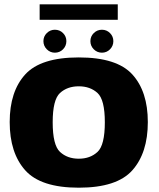

<svg xmlns="http://www.w3.org/2000/svg" viewBox="-20 -866 740 891"><path d="M345.5 5Q522.5 5 594.2 -75.8Q666 -156.5 666 -299.5Q666 -441.5 594.2 -520.5Q522.5 -599.5 345.5 -599.5Q169 -599.5 97 -520.5Q25 -441.5 25 -299.5Q25 -156.5 97 -75.8Q169 5 345.5 5ZM345.5 -129.5Q292.5 -129.5 258.5 -161Q224.5 -192.5 224.5 -298.5Q224.5 -403.5 258.5 -434.5Q292.5 -465.5 345.5 -465.5Q398.5 -465.5 432.5 -434.5Q466.5 -403.5 466.5 -298.5Q466.5 -192.5 432.5 -161Q398.5 -129.5 345.5 -129.5ZM234.5 -621.5Q257 -621.5 272.5 -637.2Q288 -653 288 -675Q288 -697 272.5 -712.5Q257 -728 234.5 -728Q213 -728 197.2 -712.5Q181.5 -697 181.5 -675Q181.5 -653 197.2 -637.2Q213 -621.5 234.5 -621.5ZM453 -621.5Q475 -621.5 490.5 -637.2Q506 -653 506 -675Q506 -697 490.5 -712.5Q475 -728 453 -728Q431 -728 415.2 -712.5Q399.5 -697 399.5 -675Q399.5 -653 415.2 -637.2Q431 -621.5 453 -621.5ZM164 -774H526.5V-846H164Z"/></svg>

Font: Anybody UltraCondensed Thin ExtraBold
Style: Regular
Weight: 800
Version: Version 1.111